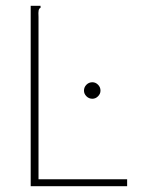

<svg xmlns="http://www.w3.org/2000/svg" viewBox="-20 -643 540 663"><path d="M86 -623H120V-616Q115 -614 113.5 -607.5Q112 -601 113 -584V-24H419V0H86ZM299 -302Q287 -302 278.5 -310.5Q270 -319 270 -330Q270 -342 278.5 -350.5Q287 -359 299 -359Q310 -359 318.5 -350.5Q327 -342 327 -330Q327 -319 318.5 -310.5Q310 -302 299 -302Z"/></svg>

Font: Inconsolata ExtraLight
Style: Regular
Weight: 200
Monospace: yes
Designer: Raph Levien, Cyreal, Brenton Simpson
Foundry: Raph Levien, Cyreal, Google
Version: Version 3.001; ttfautohint (v1.8.2.53-6de2)